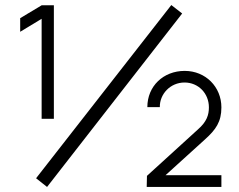

<svg xmlns="http://www.w3.org/2000/svg" viewBox="-20 -741 948 761"><path d="M123 -34.5 166.5 0 702 -687.5 659 -721ZM193.5 -270V-720H145L60 -669V-615L145 -666.5V-270ZM792 -188C836 -227.5 857.5 -258.5 857.5 -315.5C857.5 -396.5 795 -460 712 -460C627.5 -460 564 -399.5 564 -316.5H613.5C612.5 -368 655 -414 711.5 -414C766 -414 808 -371 808 -315.5C808 -285.5 799.5 -258.5 764.5 -228L562.5 -44L561.5 0H857.5V-46.5H636Z"/></svg>

Font: Hauora Light
Style: Regular
Weight: 300
Designer: Wayne Shih
Foundry: WCYS
Version: Version 1.001;hotconv 1.0.109;makeotfexe 2.5.65596